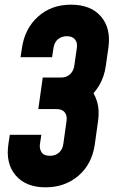

<svg xmlns="http://www.w3.org/2000/svg" viewBox="-20 -786 497 822"><path d="M175 16Q91 16 47.2 -35Q3.5 -86 16 -169L22 -209H157L151 -169Q148 -149 158 -134Q168 -119 194 -119Q217.5 -119 232.8 -132.8Q248 -146.5 251 -169L265 -269Q268 -291.5 257 -305.2Q246 -319 222 -319H144L163 -454H241Q264.5 -454 279.5 -467.8Q294.5 -481.5 298 -504L309 -581Q312.5 -603.5 301 -617.2Q289.5 -631 266 -631Q244.5 -631 228.8 -618.5Q213 -606 209 -581L203 -541H68L74 -581Q86.5 -664.5 143.2 -715.2Q200 -766 284 -766Q369 -766 412.5 -715.2Q456 -664.5 444 -581L433 -504Q426.5 -457.5 405 -421Q383.5 -384.5 352 -361L359 -414Q384 -389 395.2 -352.2Q406.5 -315.5 400 -269L386 -169Q374 -83.5 316 -33.8Q258 16 175 16Z"/></svg>

Font: Mohave Light
Style: Bold Italic
Weight: 700
Italic angle: -8°
Version: Version 2.003